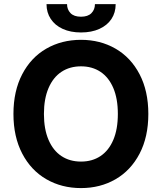

<svg xmlns="http://www.w3.org/2000/svg" viewBox="-20 -912 793 941"><path d="M377 9.8Q282.2 9.8 207 -33.7Q131.8 -77.1 88.9 -159.4Q45.9 -241.7 45.9 -353.5Q45.9 -465.8 88.9 -548.1Q131.8 -630.4 207 -673.6Q282.2 -716.8 377 -716.8Q471.2 -716.8 546.1 -673.6Q621.1 -630.4 664.1 -548.1Q707 -465.8 707 -353.5Q707 -241.2 664.1 -158.9Q621.1 -76.7 546.1 -33.4Q471.2 9.8 377 9.8ZM377 -586.9Q321.8 -586.9 281 -559.8Q240.2 -532.7 217.8 -480.2Q195.3 -427.7 195.3 -353.5Q195.3 -279.3 217.8 -226.8Q240.2 -174.3 281 -147.2Q321.8 -120.1 377 -120.1Q432.1 -120.1 472.7 -147.2Q513.2 -174.3 535.4 -226.6Q557.6 -278.8 557.6 -353.5Q557.6 -428.2 535.4 -480.5Q513.2 -532.7 472.7 -559.8Q432.1 -586.9 377 -586.9ZM377 -752.9Q325.7 -752.9 287.6 -770.3Q249.5 -787.6 228.8 -819.1Q208 -850.6 208 -891.6H308.6Q308.6 -865.7 325.4 -847.9Q342.3 -830.1 377 -830.1Q411.1 -830.1 428.2 -847.7Q445.3 -865.2 445.3 -891.6H546.9Q546.9 -850.1 526.1 -818.8Q505.4 -787.6 467 -770.3Q428.7 -752.9 377 -752.9Z"/></svg>

Font: Pretendard GOV
Style: Bold
Weight: 700
Designer: Base glyphs from Inter by Rasmus Andersson; Hangeul glyphs from Noto Sans CJK(Source Han Sans) by Jang Soo-young and Kan
Foundry: Kil Hyung-jin
Version: Version 1.309